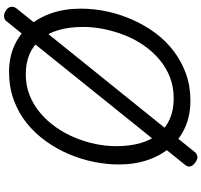

<svg xmlns="http://www.w3.org/2000/svg" viewBox="-44 -925 1024 976"><g transform="rotate(-90 468.0 -437.0)"><path d="M444 19Q371 19 311 -7Q251 -33 208.5 -81.5Q166 -130 143 -197Q120 -264 120 -346Q120 -407 133 -471.5Q146 -536 172.5 -598.5Q199 -661 238.5 -716Q278 -771 330 -813Q382 -855 447.5 -879Q513 -903 590 -903Q663 -903 722 -877Q781 -851 823.5 -802.5Q866 -754 889 -687Q912 -620 912 -538Q912 -472 898 -406Q884 -340 856.5 -277.5Q829 -215 789.5 -161Q750 -107 697.5 -67Q645 -27 582 -4Q519 19 444 19ZM456 -66Q514 -66 563 -85Q612 -104 652.5 -138Q693 -172 724.5 -217Q756 -262 776.5 -314Q797 -366 808 -419.5Q819 -473 819 -526Q819 -597 803 -651.5Q787 -706 756 -743Q725 -780 680.5 -799Q636 -818 578 -818Q521 -818 472 -798.5Q423 -779 382 -744.5Q341 -710 309.5 -665Q278 -620 256.5 -568.5Q235 -517 224 -463.5Q213 -410 213 -358Q213 -288 229 -233.5Q245 -179 276 -142Q307 -105 352 -85.5Q397 -66 456 -66ZM184 40Q177 50 163 54Q149 58 129 43Q97 19 117 -7L848 -916Q856 -927 871.5 -928.5Q887 -930 904 -918Q918 -909 921 -894.5Q924 -880 914 -866Z"/></g></svg>

Font: Playwrite DE SAS
Style: Regular
Weight: 400
Designer: Veronika Burian, José Scaglione
Foundry: TypeTogether
Version: Version 1.002